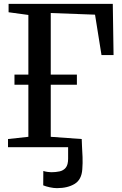

<svg xmlns="http://www.w3.org/2000/svg" viewBox="-20 -763 630 995"><path d="M275 212Q258 212 237.5 207.5Q217 203 204 197.5L204.5 123Q215 126.5 227.5 128Q240 129.5 246 129.5Q269 129.5 288.8 125.2Q308.5 121 320.8 106Q333 91 333 59.5V0H21.5V-42.5L127 -54V-324H55V-376.5H127V-685.5L24.5 -699.5V-743H564.5L568.5 -477.5H506L472.5 -687L243 -695.5V-376.5H378.5V-324H243V-54L403.5 -42.5Q403.5 -28.5 405 -4.2Q406.5 20 407.8 50.8Q409 81.5 406.5 114Q403 168 366.8 190Q330.5 212 275 212Z"/></svg>

Font: Merriweather 48pt Medium
Style: Regular
Weight: 500
Version: Version 2.100